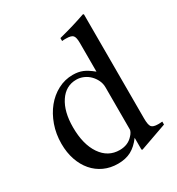

<svg xmlns="http://www.w3.org/2000/svg" viewBox="-167 -789 834 905"><g transform="rotate(-30 250.0 -336.5)"><path d="M340 7V-57Q314 -22 284 -6Q254 10 212 10Q171 10 137 -5.5Q103 -21 78.5 -49.5Q54 -78 40.5 -117.5Q27 -157 27 -205Q27 -258 43.5 -304.5Q60 -351 88 -385.5Q116 -420 154 -440Q192 -460 235 -460Q265 -460 288 -450.5Q311 -441 340 -417V-573Q340 -604 331 -614Q322 -624 294 -624Q288 -624 283 -624Q278 -624 272 -623V-639Q296 -645 315 -650.5Q334 -656 351.5 -661Q369 -666 385 -671.5Q401 -677 419 -683L424 -681V-114Q424 -79 432.5 -68Q441 -57 468 -57Q470 -57 473.5 -57Q477 -57 491 -58V-42L344 10ZM340 -332Q340 -352 331.5 -370Q323 -388 309 -402Q295 -416 276.5 -424Q258 -432 238 -432Q181 -432 147 -381Q113 -330 113 -245Q113 -152 150.5 -97Q188 -42 251 -42Q296 -42 323 -72Q331 -80 335.5 -88.5Q340 -97 340 -102Z"/></g></svg>

Font: Klingon pIqaD vaHbo'
Style: Regular
Weight: 400
Width: 0
Designer: Mike Neff (qa'vaj)
Foundry: Mike Neff and Michael Everson
Version: Version 2.003